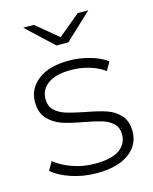

<svg xmlns="http://www.w3.org/2000/svg" viewBox="-111 -799 699 877"><g transform="rotate(-15 239.0 -360.5)"><path d="M29 -63 52 -103Q84 -76 134.5 -58Q185 -40 240 -40Q319 -40 356.5 -66Q394 -92 394 -138Q394 -171 373.5 -190Q353 -209 323 -218Q293 -227 240 -237Q178 -248 140 -261Q102 -274 75 -303Q48 -332 48 -383Q48 -445 99.5 -485.5Q151 -526 246 -526Q296 -526 345 -512Q394 -498 425 -475L402 -435Q370 -458 329 -470Q288 -482 245 -482Q172 -482 135 -455Q98 -428 98 -384Q98 -349 119 -329.5Q140 -310 170.5 -300.5Q201 -291 256 -280Q317 -269 354.5 -256.5Q392 -244 418 -216Q444 -188 444 -139Q444 -74 390 -35Q336 4 238 4Q175 4 118 -15Q61 -34 29 -63ZM392 -725 266 -607H210L84 -725H134L238 -639L342 -725Z"/></g></svg>

Font: Montserrat Alternates Light
Style: Regular
Weight: 300
Designer: Julieta Ulanovsky
Foundry: Julieta Ulanovsky
Version: Version 7.200